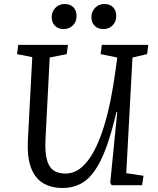

<svg xmlns="http://www.w3.org/2000/svg" viewBox="-20 -924 788 958"><path d="M610 -60 696 -47 689 0H537L530 -12L565 -365H561Q537 -262 510.5 -189.5Q484 -117 452.5 -72Q421 -27 381.5 -6.5Q342 14 293 14Q232 14 191.5 -12.5Q151 -39 133 -92Q115 -145 119 -222L141 -639L65 -654L71 -700H319L313 -654L228 -637L207 -230Q204 -169 213 -131Q222 -93 245 -75.5Q268 -58 306 -58Q351 -58 387 -89Q423 -120 450.5 -173Q478 -226 498.5 -292.5Q519 -359 533 -431Q547 -503 556 -570L565 -637L482 -654L488 -700H720L714 -654L641 -637ZM238 -839Q238 -866 256.5 -885Q275 -904 302 -904Q331 -904 346.5 -887.5Q362 -871 362 -844Q362 -816 344 -797.5Q326 -779 297 -779Q270 -779 254 -795.5Q238 -812 238 -839ZM436 -839Q436 -866 454.5 -885Q473 -904 501 -904Q529 -904 544.5 -887.5Q560 -871 560 -844Q560 -816 542 -797.5Q524 -779 496 -779Q468 -779 452 -795.5Q436 -812 436 -839Z"/></svg>

Font: Literata
Style: Italic
Weight: 400
Italic angle: -2°
Designer: Latin by Veronika Burian and Jose Scaglione. Greek by Irene Vlachou. Cyrillic by Vera Evstafieva
Foundry: TypeTogether
Version: Version 3.103;gftools[0.9.29]